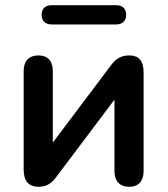

<svg xmlns="http://www.w3.org/2000/svg" viewBox="-20 -710 644 738"><path d="M129 8C166 8 184 -13 198 -32L420 -327V-52C420 -14 440 8 477 8C512 8 532 -14 532 -52V-431C532 -477 513 -497 476 -497C438 -497 419 -476 405 -457L183 -162V-437C183 -476 163 -497 128 -497C92 -497 71 -476 71 -437V-58C71 -13 91 8 129 8ZM179 -616H426C451 -616 465 -630 465 -653C465 -677 451 -690 426 -690H179C154 -690 140 -677 140 -653C140 -630 154 -616 179 -616Z"/></svg>

Font: SN Pro SemiBold
Style: Regular
Weight: 600
Designer: Tobias Whetton
Foundry: Supernotes
Version: Version 1.003;Glyphs 3.3 (3324)